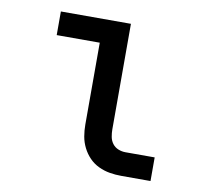

<svg xmlns="http://www.w3.org/2000/svg" viewBox="-65 -601 729 672"><g transform="rotate(10 300.0 -265.0)"><path d="M407 0Q386 0 365.5 -3.5Q345 -7 326 -16Q307 -25 292.5 -40Q278 -55 268.5 -74Q259 -93 255.5 -113.5Q252 -134 252 -155V-446H99V-530H348V-155Q348 -142 350.5 -128.5Q353 -115 361 -104.5Q369 -94 381.5 -89Q394 -84 407 -84H511V0Z"/></g></svg>

Font: Iosevka Slab Medium Extended
Style: Regular
Weight: 500
Width: 7
Monospace: yes
Designer: Belleve Invis
Foundry: Belleve Invis
Version: Version 11.1.1; ttfautohint (v1.8.3)